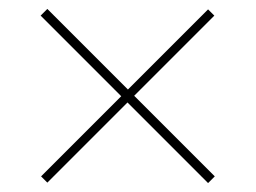

<svg xmlns="http://www.w3.org/2000/svg" viewBox="-20 -565 573 430"><path d="M86 -545 461 -170 446 -155 71 -530ZM72 -170 446 -544 460 -530 86 -156Z"/></svg>

Font: Albert Sans Thin
Style: Regular
Weight: 250
Designer: Andreas Rasmussen
Foundry: a.Foundry
Version: Version 1.025